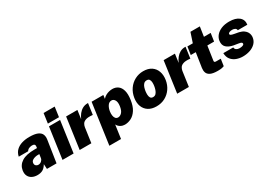

<svg xmlns="http://www.w3.org/2000/svg" viewBox="13 -1666 3874 2770"><g transform="rotate(-30 1950.0 -281.0)"><path d="M172 10Q123 10 85.5 -9Q48 -28 29.5 -64.8Q11 -101.5 18.5 -155Q31.5 -239 105.2 -285.5Q179 -332 319 -332H359L362 -354Q366 -379 353.5 -390.5Q341 -402 313 -401Q292.5 -400.5 267 -391.5Q241.5 -382.5 225.5 -356H69Q81.5 -417 120.8 -454.8Q160 -492.5 217.2 -509.8Q274.5 -527 341 -527Q430 -527 477.5 -506.5Q525 -486 540.5 -449.8Q556 -413.5 549 -366L493 0H333L328.5 -82Q297 -29.5 260.5 -9.8Q224 10 172 10ZM258 -113Q272.5 -113 285.2 -118Q298 -123 308.2 -131.8Q318.5 -140.5 325.5 -151.5Q332.5 -162.5 335 -175L345 -240H314Q298.5 -240 273.8 -234.2Q249 -228.5 228.2 -214.5Q207.5 -200.5 203.5 -175Q199.5 -146 216.2 -129.5Q233 -113 258 -113Z M592.5 0 665.5 -517H850.5L777.5 0ZM671.5 -559 694.5 -723H879.5L856.5 -559Z M878.5 0 951 -517H1139L1119 -374Q1136.5 -415.5 1163.8 -450.2Q1191 -485 1228.5 -506Q1266 -527 1314 -527Q1317.5 -527 1319.5 -527Q1321.5 -527 1321.5 -527L1295.5 -343Q1294 -343.5 1293 -343.5Q1292 -343.5 1289.5 -344Q1218 -351.5 1180.2 -338.2Q1142.5 -325 1127.2 -300Q1112 -275 1108 -248L1073 0Z M1280 161 1375.5 -517H1571L1562.5 -457Q1586 -483.5 1614.2 -498.8Q1642.5 -514 1671.5 -520.5Q1700.5 -527 1724.5 -527Q1778.5 -527 1817.5 -498.5Q1856.5 -470 1873.2 -410.8Q1890 -351.5 1877 -260Q1863 -161.5 1824.8 -102.2Q1786.5 -43 1734.8 -16.5Q1683 10 1628 10Q1612 10 1594.8 6Q1577.5 2 1561 -6.8Q1544.5 -15.5 1530.2 -29.2Q1516 -43 1506 -63L1474.5 161ZM1596.5 -129Q1629 -129 1658.2 -159.8Q1687.5 -190.5 1697 -260Q1705.5 -323 1685.5 -356.5Q1665.5 -390 1633 -390Q1590.5 -390 1565.8 -351.2Q1541 -312.5 1534 -260Q1529.5 -228.5 1533.5 -198.2Q1537.5 -168 1552.8 -148.5Q1568 -129 1596.5 -129Z M2156 10Q2077 10 2023.8 -24Q1970.5 -58 1947.8 -117.8Q1925 -177.5 1936.5 -255Q1949 -336.5 1991.8 -397.8Q2034.5 -459 2098.8 -493Q2163 -527 2239 -527Q2320 -527 2373 -491.8Q2426 -456.5 2448.2 -395Q2470.5 -333.5 2458.5 -255Q2446.5 -178 2405.2 -118.2Q2364 -58.5 2300.2 -24.2Q2236.5 10 2156 10ZM2179.5 -131Q2210 -131 2228.8 -152.2Q2247.5 -173.5 2257.5 -204Q2267.5 -234.5 2271.5 -262Q2276 -290 2274.8 -319.2Q2273.5 -348.5 2261 -368.2Q2248.5 -388 2218 -388Q2186.5 -388 2167.5 -368.2Q2148.5 -348.5 2139 -319.2Q2129.5 -290 2125.5 -262Q2121.5 -234.5 2122.2 -204Q2123 -173.5 2135.5 -152.2Q2148 -131 2179.5 -131Z M2503 0 2575.5 -517H2763.5L2743.5 -374Q2761 -415.5 2788.2 -450.2Q2815.5 -485 2853 -506Q2890.5 -527 2938.5 -527Q2942 -527 2944 -527Q2946 -527 2946 -527L2920 -343Q2918.5 -343.5 2917.5 -343.5Q2916.5 -343.5 2914 -344Q2842.5 -351.5 2804.8 -338.2Q2767 -325 2751.8 -300Q2736.5 -275 2732.5 -248L2697.5 0Z M3178 8Q3097 8 3056 -12.2Q3015 -32.5 3003.2 -66.5Q2991.5 -100.5 2997.5 -142L3034.5 -385H2951.5L2971.5 -517H3061.5L3115 -678H3271.5L3247.5 -518H3360L3340 -385H3227.5L3193 -151Q3190.5 -134 3198.8 -128.5Q3207 -123 3220 -123H3300L3283 -8Q3271.5 -3 3248 2.5Q3224.5 8 3178 8Z M3594 10Q3540 10 3489.5 -8.5Q3439 -27 3406.2 -67.5Q3373.5 -108 3371.5 -174H3536.5Q3539.5 -149 3554.2 -137Q3569 -125 3585.8 -121.5Q3602.5 -118 3611 -118Q3643.5 -118 3664.5 -125.8Q3685.5 -133.5 3687.5 -149Q3690 -163.5 3677.2 -171.8Q3664.5 -180 3630.5 -185L3556 -197Q3483.5 -210.5 3443.2 -248Q3403 -285.5 3412 -355Q3418.5 -403 3451.2 -442Q3484 -481 3539.8 -504Q3595.5 -527 3671 -527Q3777 -527 3832.8 -481Q3888.5 -435 3877 -356H3718.5Q3716.5 -379.5 3697 -390.8Q3677.5 -402 3651 -402Q3624 -402 3604.2 -394Q3584.5 -386 3582.5 -371Q3580.5 -357.5 3597.2 -349.2Q3614 -341 3654.5 -334L3719.5 -322Q3767.5 -310 3795.5 -289.5Q3823.5 -269 3836.5 -245.2Q3849.5 -221.5 3852.2 -198.8Q3855 -176 3852.5 -160Q3845 -104.5 3808.5 -66.8Q3772 -29 3716 -9.5Q3660 10 3594 10Z"/></g></svg>

Font: Public Sans Thin Black
Style: Italic
Weight: 900
Italic angle: -8°
Version: Version 2.001